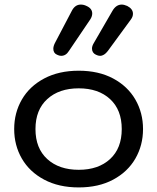

<svg xmlns="http://www.w3.org/2000/svg" viewBox="-20 -809 687 839"><path d="M42 -245Q42 -316 75.5 -374Q109 -432 173 -466Q237 -500 324 -500Q411 -500 474.5 -466Q538 -432 571.5 -374Q605 -316 605 -245Q605 -174 571.5 -116Q538 -58 474.5 -24Q411 10 324 10Q237 10 173 -24Q109 -58 75.5 -116Q42 -174 42 -245ZM512 -245Q512 -329 461 -376Q410 -423 324 -423Q238 -423 186.5 -376Q135 -329 135 -245Q135 -161 186.5 -114Q238 -67 324 -67Q410 -67 461 -114Q512 -161 512 -245ZM382 -597Q382 -608 390 -621L471 -761Q487 -789 512 -789Q522 -789 536 -783Q561 -770 561 -749Q561 -736 552 -724L451 -586Q435 -565 417 -565Q409 -565 399 -570Q382 -578 382 -597ZM213 -596Q213 -607 220 -621L294 -762Q308 -789 333 -789Q346 -789 358 -783Q383 -772 383 -750Q383 -738 375 -725L281 -586Q268 -565 247 -565Q239 -565 229 -570Q213 -577 213 -596Z"/></svg>

Font: Kodchasan Medium
Style: Regular
Weight: 500
Designer: Katatrad Aksorn Co.,Ltd.
Foundry: Cadson Demak Co.,Ltd.
Version: Version 1.000; ttfautohint (v1.6)